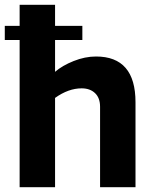

<svg xmlns="http://www.w3.org/2000/svg" viewBox="-25 -782 640 802"><path d="M541 -355V0H393V-336Q393 -373 372 -393Q351 -413 316 -413Q261 -413 205 -373V0H57V-615H-5V-674H57V-762H205V-674H319V-615H205V-482Q235 -508 282.5 -527Q330 -546 376 -546Q541 -546 541 -355Z"/></svg>

Font: Exo
Style: Bold
Weight: 700
Designer: Natanael Gama
Foundry: Natanael Gama
Version: Version 1.500; ttfautohint (v1.6)